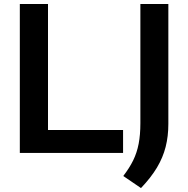

<svg xmlns="http://www.w3.org/2000/svg" viewBox="-20 -760 935 954"><path d="M78.5 0V-740H218.5V-114H591.5V0ZM680.5 174.5 592.5 114.5Q623 75 641.8 36.8Q660.5 -1.5 669 -46Q677.5 -90.5 677.5 -147.5V-740H816.5V-144Q816.5 -83 803 -30Q789.5 23 759.8 72.8Q730 122.5 680.5 174.5Z"/></svg>

Font: Encode Sans SemiExpanded SemiBold
Style: Regular
Weight: 600
Width: 6
Designer: Multiple Designers
Foundry: Impallari Type
Version: Version 3.002